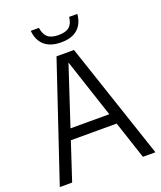

<svg xmlns="http://www.w3.org/2000/svg" viewBox="-167 -1041 963 1146"><g transform="rotate(-20 315.0 -468.0)"><path d="M11.5 0 260 -740H371L619 0H539.5L307.5 -702H321.5L90 0ZM138 -240 156 -307.5H474L492 -240ZM316 -808.5Q270.5 -808.5 238.5 -823.5Q206.5 -838.5 188.8 -867Q171 -895.5 167.5 -935.5H219.5Q225 -894 247.5 -874.5Q270 -855 316 -855Q363 -855 385 -874.5Q407 -894 411.5 -935.5H463.5Q460 -895 442.5 -866.8Q425 -838.5 393.5 -823.5Q362 -808.5 316 -808.5Z"/></g></svg>

Font: Encode Sans SC SemiCondensed
Style: Regular
Weight: 400
Width: 4
Designer: Multiple Designers
Foundry: Impallari Type
Version: Version 3.002